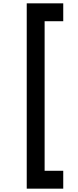

<svg xmlns="http://www.w3.org/2000/svg" viewBox="-20 -917 464 1149"><path d="M140 212V-897H358.5V-790H247V105H358.5V212Z"/></svg>

Font: Vela Sans GX ExtLt
Style: Regular
Weight: 200
Designer: Principal design: Mikhail Sharanda - project Manrope.
Design modification: Ravid Balaliev
Foundry: Mikhail Sharanda
Version: Version 1.001